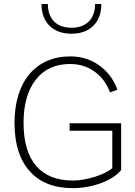

<svg xmlns="http://www.w3.org/2000/svg" viewBox="-20 -950 688 975"><path d="M333.5 -286.1H550.3V-96.2C513.7 -63.5 419.9 -33.2 350.6 -33.2C186 -33.2 99.6 -134.3 99.6 -326.2C99.6 -419.9 120.6 -493.2 162.1 -545.9C203.6 -598.6 261.7 -625 335.4 -625C382.8 -625 424.3 -612.3 460.4 -586.4C496.6 -560.5 522.5 -524.9 538.6 -480.5L576.2 -494.6C557.1 -546.9 525.9 -587.9 483.4 -618.2C440.9 -648.4 392.1 -663.6 336.9 -663.6C161.1 -663.6 53.7 -535.2 53.7 -326.2C53.7 -220.2 79.1 -138.2 130.4 -81.1C181.6 -23.4 254.4 5.4 349.6 5.4C445.3 5.4 549.8 -30.3 595.2 -86.4V-324.2H333.5ZM462.9 -929.7C462.9 -854 418.5 -809.1 342.8 -809.1C267.1 -809.1 223.1 -854 223.1 -929.7H190.9C190.9 -882.3 204.6 -845.7 231.9 -818.8C259.3 -792 296.4 -778.8 342.8 -778.8C389.2 -778.8 426.3 -792 453.6 -818.8C481 -845.7 494.6 -882.3 494.6 -929.7Z"/></svg>

Font: Estedad ExtraLight
Style: Regular
Weight: 200
Designer: Amin Abedi
Version: Version 7.3